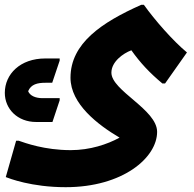

<svg xmlns="http://www.w3.org/2000/svg" viewBox="-61 -514 806 798"><path d="M537 -494H526C362 -421 232 -334 232 -191C232 -82 346 5 436 58C385 86 313 110 233 110C124 110 43 80 17 71H6L-37 222C-24 227 69 264 212 264C450 264 592 141 592 34C592 -59 402 -137 402 -212C402 -257 450 -292 485 -305C522 -253 560 -212 614 -167H625L716 -296C657 -345 582 -431 537 -494ZM89 -7H157L187 -97V-106H116C85 -106 63 -117 56 -135C68 -164 95 -170 128 -170H156L187 -262V-271H127C23 -271 -41 -206 -41 -128C-41 -61 12 -7 89 -7Z"/></svg>

Font: Kufam Arabic Latin Roman Bold
Style: Regular
Weight: 700
Designer: Wael Morcos & Artur Schmal
Version: Version 1.200;PS 001.200;hotconv 1.0.88;makeotf.lib2.5.64775